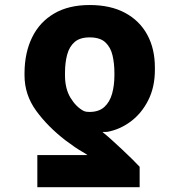

<svg xmlns="http://www.w3.org/2000/svg" viewBox="-20 -573 724 776"><path d="M544.4 183.6H130.9V53.7H333.5Q325.2 47.4 312.5 40.3Q299.8 33.2 283.2 22Q266.6 10.7 245.1 -5.4Q172.4 -61.5 125.7 -126Q79.1 -190.4 79.1 -268.6V-278.3Q79.6 -360.4 109.9 -422.1Q140.1 -483.9 198.7 -518.3Q257.3 -552.7 342.3 -552.7Q426.8 -552.7 485.6 -521Q544.4 -489.3 575.2 -432.6Q606 -376 606 -300.3V-290.5Q606 -221.2 579.3 -168.2Q552.7 -115.2 508.8 -82.3Q464.8 -49.3 413.1 -40Q411.1 -40 405.3 -39.8Q399.4 -39.6 394 -39.6Q409.7 -27.3 430.7 -8.3Q451.7 10.7 473.9 31.5Q496.1 52.2 514.9 70.8Q533.7 89.4 544.4 101.1ZM442.4 -268.6V-278.3Q442.4 -316.4 434.8 -349.1Q427.2 -381.8 405.8 -401.9Q384.3 -421.9 342.3 -421.9Q303.2 -421.9 281.7 -403.3Q260.3 -384.8 251.5 -352.3Q242.7 -319.8 242.7 -278.3V-268.6Q242.7 -214.4 265.1 -177.5Q287.6 -140.6 318.4 -124.5Q324.2 -122.1 329.8 -121.3Q335.4 -120.6 341.8 -120.6Q379.4 -120.6 401.4 -140.4Q423.3 -160.2 432.9 -193.8Q442.4 -227.5 442.4 -268.6Z"/></svg>

Font: Inter 16pt ExtraBold
Style: Regular
Weight: 800
Version: Version 4.001;git-66647c0bb